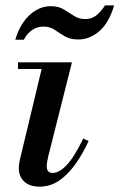

<svg xmlns="http://www.w3.org/2000/svg" viewBox="-20 -682 445 715"><path d="M127 13Q90 13 70 -6Q50 -25 50 -56Q50 -64 51.5 -72Q53 -80 54 -87L141 -450H248L159 -97Q156 -84 155 -76Q154 -68 154 -63Q154 -38 176 -38Q200 -38 228 -67Q256 -96 290 -166L310 -157Q291 -115 264.5 -76Q238 -37 204 -12Q170 13 127 13ZM47 -425V-450H236V-425ZM37 -534Q47 -570 66.5 -598.5Q86 -627 112.5 -643Q139 -659 169 -659Q198 -659 217.5 -647Q237 -635 255.5 -623Q274 -611 297 -611Q324 -611 342.5 -628Q361 -645 371 -662H405Q386 -597 350 -566Q314 -535 272 -535Q241 -535 221 -547Q201 -559 183.5 -571Q166 -583 142 -583Q117 -583 98 -569Q79 -555 69 -534Z"/></svg>

Font: Libre Bodoni
Style: Italic
Weight: 400
Italic angle: -13°
Designer: Pablo Impallari, Rodrigo Fuenzalida
Foundry: Impallari Type
Version: Version 2.005;gftools[0.9.23]